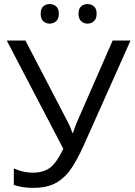

<svg xmlns="http://www.w3.org/2000/svg" viewBox="-20 -913 661 943"><path d="M143.1 9.8Q88.9 9.8 47.9 -4.9V-85.9Q93.3 -64.9 140.1 -64.9Q193.8 -64.9 226.3 -89.6Q258.8 -114.3 291 -182.1L13.2 -713.9H105L315.9 -308.1Q328.1 -284.2 335 -261.2H338.9Q352.5 -302.2 357.9 -313L533.2 -713.9H621.1L393.1 -203.1Q352.1 -111.8 319.1 -70.3Q286.1 -28.8 244.9 -9.5Q203.6 9.8 143.1 9.8ZM179.7 -845.2Q179.7 -870.6 192.6 -881.8Q205.6 -893.1 223.6 -893.1Q242.2 -893.1 255.6 -881.8Q269 -870.6 269 -845.2Q269 -820.8 255.6 -808.8Q242.2 -796.9 223.6 -796.9Q205.6 -796.9 192.6 -808.8Q179.7 -820.8 179.7 -845.2ZM365.7 -845.2Q365.7 -870.6 378.7 -881.8Q391.6 -893.1 409.7 -893.1Q427.7 -893.1 441.2 -881.8Q454.6 -870.6 454.6 -845.2Q454.6 -820.8 441.2 -808.8Q427.7 -796.9 409.7 -796.9Q391.6 -796.9 378.7 -808.8Q365.7 -820.8 365.7 -845.2Z"/></svg>

Font: HunimalSansv1.5
Style: Regular
Weight: 400
Foundry: Ascender Corporation
Version: Version 1.10